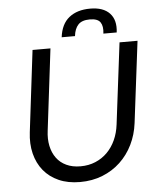

<svg xmlns="http://www.w3.org/2000/svg" viewBox="-56 -862 755 918"><g transform="rotate(-5 321.0 -403.0)"><path d="M65.4 0ZM300.3 -67.4Q339.4 -67.4 371.8 -81.1Q404.3 -94.7 428.7 -119.1Q453.1 -143.6 468.5 -177.2Q483.9 -210.9 488.8 -251L537.1 -641.6H623.5L575.2 -251Q568.4 -195.8 545.2 -148.4Q522 -101.1 485.1 -66.4Q448.2 -31.7 399.2 -12.2Q350.1 7.3 291.5 7.3Q233.4 7.3 189.5 -12.2Q145.5 -31.7 117.2 -66.4Q88.9 -101.1 77.1 -148.4Q65.4 -195.8 72.3 -251L119.6 -641.6H205.6L158.2 -251.5Q152.8 -211.4 159.9 -177.7Q167 -144 185.1 -119.4Q203.1 -94.7 232.2 -81.1Q261.2 -67.4 300.3 -67.4ZM411.1 -814.5Q473.6 -814.5 504.4 -782Q535.2 -749.5 527.8 -689.9H463.9Q468.3 -725.1 455.6 -744.1Q442.9 -763.2 404.8 -763.2Q366.7 -763.2 349.1 -744.1Q331.5 -725.1 327.6 -689.9H263.7Q271.5 -753.4 310.1 -783.9Q348.6 -814.5 411.1 -814.5Z"/></g></svg>

Font: Carlito
Style: Italic
Weight: 400
Italic angle: -7°
Designer: Lukasz Dziedzic
Foundry: tyPoland Lukasz Dziedzic
Version: Version 1.104